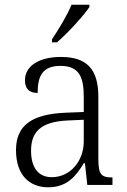

<svg xmlns="http://www.w3.org/2000/svg" viewBox="-20 -786 541 816"><path d="M201 -619V-606H222C268 -645 337 -721 360 -756V-766H284C266 -721 230 -663 201 -619ZM185 10C267 10 304 -40 336 -92H341L351 0H458V-32H454C410 -32 398 -46 398 -111V-375C398 -493 348 -544 239 -544C142 -544 86 -503 86 -445C86 -408 105 -391 140 -391C140 -462 160 -506 237 -506C320 -506 336 -454 336 -372V-310L259 -307C116 -301 48 -254 48 -148C48 -40 107 10 185 10ZM200 -33C139 -33 112 -79 112 -145C112 -224 151 -269 269 -274L336 -277V-185C336 -103 280 -33 200 -33Z"/></svg>

Font: Noto Serif Khmer SemiCondensed Light
Style: Regular
Weight: 300
Width: 4
Designer: Danh Hong and the Monotype Design Team
Foundry: Monotype Imaging Inc.
Version: Version 2.004